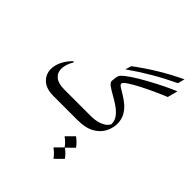

<svg xmlns="http://www.w3.org/2000/svg" viewBox="-240 -727 1107 1107"><g transform="rotate(45 313.5 -174.0)"><path d="M293 0H141.1Q80.6 0 50 -29.1Q19.5 -58.1 19.5 -100.6Q19.5 -129.4 34.4 -161.4Q49.3 -193.4 79.6 -223.6L85.9 -219.7Q61 -178.2 61 -143.1Q61 -110.4 85 -90.6Q108.9 -70.8 158.2 -70.8H293Q301.8 -70.8 305.7 -60.1Q309.6 -49.3 309.6 -37.6Q309.6 -24.9 306.2 -12.5Q302.7 0 293 0ZM627 -524.9 610.4 -461.9Q576.2 -448.2 534.4 -429.2Q492.7 -410.2 454.3 -390.1Q416 -370.1 391.1 -353.5Q366.2 -336.9 366.2 -327.1Q366.2 -318.8 381.1 -309.3Q396 -299.8 418.2 -286.6Q440.4 -273.4 462.6 -254.6Q484.9 -235.8 499.8 -209.2Q514.6 -182.6 514.6 -146Q514.2 -111.8 496.8 -78.1Q479.5 -44.4 440.4 -22.2Q401.4 0 335.9 0H290.5Q271.5 0 271.5 -35.6Q271.5 -70.8 290.5 -70.8H372.6Q412.1 -70.8 438.5 -80.3Q464.8 -89.8 478 -102.5Q491.2 -115.2 491.7 -123.5Q491.7 -151.9 474.1 -174.1Q456.5 -196.3 430.4 -214.1Q404.3 -231.9 377.9 -246.3Q351.6 -260.7 334 -273.7Q316.4 -286.6 316.4 -299.3Q316.4 -306.2 319.1 -325.9Q321.8 -345.7 329.1 -353.5Q344.7 -371.1 380.4 -394.8Q416 -418.5 460.7 -443.1Q505.4 -467.8 549.6 -489.5Q593.8 -511.2 627 -524.9ZM324.7 -401.9 335.9 -439Q402.8 -488.8 468.3 -528.3Q533.7 -567.9 606.9 -602.5L595.7 -560.1Q522.5 -525.4 456.5 -486.8Q390.6 -448.2 324.7 -401.9ZM396.5 162.6Q424.3 182.6 443.4 209.5L396.5 255.9Q378.9 230 350.1 209.5ZM396.5 71.8Q424.3 91.8 443.4 118.7L396.5 165Q378.9 139.2 350.1 118.7Z"/></g></svg>

Font: Lateef Light
Style: Regular
Weight: 300
Designer: SIL International
Foundry: SIL International
Version: Version 4.200